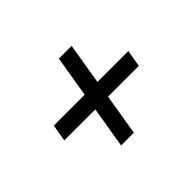

<svg xmlns="http://www.w3.org/2000/svg" viewBox="-98 -711 854 854"><g transform="rotate(-45 329.5 -283.5)"><path d="M378.2 -323.9 410.5 -518.5H330.3L297.9 -323.9H103.7L90.2 -244.3H285.2L252.8 -49.7H333.1L365.4 -244.3H558.9L572.4 -323.9Z"/></g></svg>

Font: Riot Sans 2.0
Style: Italic
Weight: 400
Italic angle: -9.39999°
Designer: Rasmus Andersson
Foundry: rsms
Version: Version 3.006;hotconv 1.0.109;makeotfexe 2.5.65596